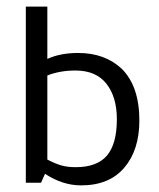

<svg xmlns="http://www.w3.org/2000/svg" viewBox="-20 -552 479 580"><path d="M58 0V-532H123V-374Q162 -392 216 -392Q297 -392 348 -344Q401 -291 401 -188Q401 -99 355.5 -45.5Q310 8 225 8Q169 8 116 -27L104 0ZM333 -192Q333 -259 301.5 -299Q270 -339 208 -339Q161 -339 123 -324V-70Q146 -58 164.5 -52.5Q183 -47 209 -47Q273 -47 303 -82Q333 -117 333 -192Z"/></svg>

Font: Cambay Devanagari
Style: Regular
Weight: 400
Designer: Pooja Saxena
Foundry: Pooja Saxena
Version: Version 1.180;PS 001.180;hotconv 1.0.70;makeotf.lib2.5.58329